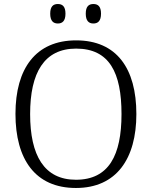

<svg xmlns="http://www.w3.org/2000/svg" viewBox="-20 -926 757 956"><path d="M445 -809C467 -809 483 -821 483 -858C483 -895 467 -906 445 -906C423 -906 407 -895 407 -858C407 -821 423 -809 445 -809ZM268 -809C290 -809 306 -821 306 -858C306 -895 290 -906 268 -906C246 -906 230 -895 230 -858C230 -821 246 -809 268 -809ZM358 10C560 10 659 -136 659 -358C659 -585 561 -725 359 -725C158 -725 57 -585 57 -359C57 -132 156 10 358 10ZM358 -31C200 -31 130 -152 130 -358C130 -564 200 -684 359 -684C525 -684 585 -564 585 -358C585 -153 522 -31 358 -31Z"/></svg>

Font: Noto Serif Ethiopic Light
Style: Regular
Weight: 300
Designer: Monotype Design Team
Foundry: Monotype Imaging Inc.
Version: Version 2.102